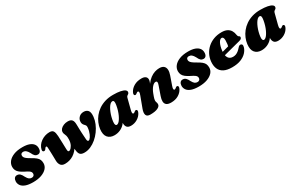

<svg xmlns="http://www.w3.org/2000/svg" viewBox="141 -1573 4098 2678"><g transform="rotate(-30 2190.0 -234.0)"><path d="M230.5 -49Q251.5 -49 263.2 -60.5Q275 -72 275 -91Q275 -105.5 268.2 -117.2Q261.5 -129 242.8 -141.8Q224 -154.5 186.5 -172.5Q144 -194 117.8 -214.5Q91.5 -235 79.5 -259.8Q67.5 -284.5 67.5 -316Q68 -361.5 98 -399.8Q128 -438 185.8 -461.2Q243.5 -484.5 327.5 -484.5Q393.5 -484.5 435.8 -468.8Q478 -453 499 -425.5Q520 -398 520 -362Q520.5 -325 505.8 -305.8Q491 -286.5 465 -286.5Q440 -286.5 422 -302Q404 -317.5 385.5 -358.5Q368 -391 348.5 -407Q329 -423 303.5 -423Q285 -423 274.2 -413.5Q263.5 -404 263.5 -384.5Q263.5 -371.5 270.5 -358.2Q277.5 -345 297 -329.5Q316.5 -314 353.5 -293Q401 -267 427.2 -245Q453.5 -223 463.2 -199.2Q473 -175.5 473 -144.5Q473 -97.5 441 -61.8Q409 -26 351.8 -5.5Q294.5 15 217 15Q142.5 15 96.8 -2.2Q51 -19.5 30.2 -48.8Q9.5 -78 9.5 -113Q10.5 -146 25.2 -165.2Q40 -184.5 66 -184.5Q96.5 -184.5 116 -165.5Q135.5 -146.5 152.5 -109.5Q171 -75 189.2 -62Q207.5 -49 230.5 -49Z M639.5 -83.5Q639 -99 638.8 -117.5Q638.5 -136 638 -156.8Q637.5 -177.5 636.8 -200Q636 -222.5 635.2 -247Q634.5 -271.5 633 -297Q632 -315.5 628.2 -320.8Q624.5 -326 619 -326Q614 -326 609.2 -322.5Q604.5 -319 598.5 -310Q589.5 -295 582 -289.8Q574.5 -284.5 565.5 -284.5Q553 -285 546.2 -294Q539.5 -303 544 -322.5Q551 -354 570.5 -382Q590 -410 619 -431.2Q648 -452.5 684 -464.8Q720 -477 759 -477Q803.5 -477 819.5 -451Q835.5 -425 838.5 -369.5Q839.5 -337.5 840.8 -309.5Q842 -281.5 842.8 -257.8Q843.5 -234 844 -214.2Q844.5 -194.5 845 -178.5Q845.5 -162.5 846 -150.5Q847 -127.5 851.8 -119.5Q856.5 -111.5 866 -111.5Q873 -111.5 883.2 -117.5Q893.5 -123.5 904 -135.5Q914.5 -147.5 923.8 -164.8Q933 -182 938.8 -204.5Q944.5 -227 945 -254Q945.5 -275 944.5 -288.8Q943.5 -302.5 940.5 -313.8Q937.5 -325 931.5 -338Q924.5 -353.5 921.5 -364.5Q918.5 -375.5 919.5 -391Q921.5 -415 940 -435Q958.5 -455 988.8 -467.2Q1019 -479.5 1054.5 -479.5Q1102 -479.5 1121.2 -456.2Q1140.5 -433 1141.5 -384Q1142 -367.5 1142.5 -347.2Q1143 -327 1143.5 -303.8Q1144 -280.5 1145.2 -254.2Q1146.5 -228 1148.5 -198.8Q1150.5 -169.5 1152.5 -137.5Q1154 -118 1159.2 -109.5Q1164.5 -101 1175.5 -101Q1182.5 -101 1191.8 -109Q1201 -117 1211 -131.8Q1221 -146.5 1230 -167Q1239 -187.5 1245.8 -212.5Q1252.5 -237.5 1255 -265.5Q1257 -286.5 1252 -297.5Q1247 -308.5 1234 -321Q1219 -335 1211.8 -353.2Q1204.5 -371.5 1208.5 -398.5Q1214 -434 1242 -459.2Q1270 -484.5 1314 -484.5Q1361 -484.5 1384 -454.8Q1407 -425 1400 -355.5Q1394.5 -303 1372.5 -250.2Q1350.5 -197.5 1315.8 -149.8Q1281 -102 1237.2 -65Q1193.5 -28 1144.2 -6.5Q1095 15 1044 15Q999.5 15 979.5 -2Q959.5 -19 952.5 -57.5Q950.5 -73 948.2 -89Q946 -105 944.5 -119.8Q943 -134.5 942.5 -145.5L971.5 -145Q951 -103 924.2 -72.8Q897.5 -42.5 866.2 -23Q835 -3.5 800.5 5.8Q766 15 730 15Q682 15 661.2 -14Q640.5 -43 639.5 -83.5Z M1898.5 -178.5Q1889.5 -143.5 1893 -130Q1896.5 -116.5 1906.5 -116.5Q1912 -116.5 1917.8 -119.2Q1923.5 -122 1932 -129Q1944 -139 1951.5 -140.8Q1959 -142.5 1966.5 -138.5Q1976 -133.5 1976.5 -120.2Q1977 -107 1966.5 -86.5Q1943 -41 1895.5 -13Q1848 15 1794 15Q1748.5 15 1729.2 -7.8Q1710 -30.5 1710 -69Q1710 -81.5 1711 -95Q1712 -108.5 1713.8 -122.5Q1715.5 -136.5 1718 -149.8Q1720.5 -163 1723.5 -175.5L1737 -136.5Q1724.5 -91 1693.2 -56.8Q1662 -22.5 1619 -3.8Q1576 15 1527.5 15Q1457.5 15 1420.5 -28.8Q1383.5 -72.5 1394 -160Q1400 -207.5 1419.5 -254.2Q1439 -301 1472 -342.5Q1505 -384 1551.2 -416Q1597.5 -448 1656.8 -466.2Q1716 -484.5 1787.5 -484.5Q1858.5 -484.5 1904.5 -475Q1950.5 -465.5 1972 -449.5Q1993.5 -433.5 1990.5 -413.5Q1988 -396 1978 -389Q1968 -382 1957.8 -374.8Q1947.5 -367.5 1942.5 -349.5ZM1603.5 -162Q1599 -124 1606.2 -109.5Q1613.5 -95 1625.5 -95Q1639 -95 1653.8 -106.5Q1668.5 -118 1683.2 -139.8Q1698 -161.5 1712 -191.2Q1726 -221 1737.5 -258Q1749 -295 1756 -337Q1763 -376 1757.8 -394Q1752.5 -412 1735.5 -412Q1718 -412 1700.8 -396.8Q1683.5 -381.5 1667.8 -355.5Q1652 -329.5 1638.8 -297Q1625.5 -264.5 1616.5 -229.5Q1607.5 -194.5 1603.5 -162Z M2050 -328.5Q2040.5 -333.5 2039.8 -346.8Q2039 -360 2050 -380.5Q2074.5 -427 2125 -455.8Q2175.5 -484.5 2244 -484.5Q2285.5 -484.5 2307.8 -468Q2330 -451.5 2330 -420.5Q2330 -402 2321.2 -379.5Q2312.5 -357 2301.2 -333Q2290 -309 2280.2 -285Q2270.5 -261 2269 -240L2252.5 -244.5Q2279 -312.5 2312.5 -358.8Q2346 -405 2383.5 -432.8Q2421 -460.5 2458.8 -472.5Q2496.5 -484.5 2531 -484.5Q2579 -484.5 2602.8 -463.2Q2626.5 -442 2629 -405.2Q2631.5 -368.5 2614.5 -320.5L2565 -179Q2553 -145 2556.5 -131.5Q2560 -118 2570 -118Q2575.5 -118 2581.2 -121Q2587 -124 2595.5 -131Q2607.5 -141 2615 -142.8Q2622.5 -144.5 2630 -140.5Q2639.5 -135.5 2640.2 -122.2Q2641 -109 2630 -88.5Q2606 -42 2556.5 -13.5Q2507 15 2439.5 15Q2389 15 2365.5 -4.2Q2342 -23.5 2340.8 -58Q2339.5 -92.5 2355.5 -137.5L2404.5 -278Q2417.5 -311.5 2414.5 -328Q2411.5 -344.5 2391.5 -344.5Q2378.5 -344.5 2364.2 -335.8Q2350 -327 2336 -311.2Q2322 -295.5 2309 -273Q2296 -250.5 2285.5 -223Q2276.5 -199.5 2269.8 -180.2Q2263 -161 2259.5 -146.8Q2256 -132.5 2256 -121.5Q2256 -105 2261.8 -91.2Q2267.5 -77.5 2267.5 -59.5Q2267.5 -26 2224.8 -5.5Q2182 15 2104.5 15Q2050.5 15 2038.5 -19Q2026.5 -53 2048.5 -111.5L2115 -290.5Q2128 -324.5 2124 -337.8Q2120 -351 2110 -351Q2104.5 -351 2098.8 -348.2Q2093 -345.5 2084 -338Q2072.5 -328.5 2065 -326.8Q2057.5 -325 2050 -328.5Z M2899.5 -49Q2920.5 -49 2932.2 -60.5Q2944 -72 2944 -91Q2944 -105.5 2937.2 -117.2Q2930.5 -129 2911.8 -141.8Q2893 -154.5 2855.5 -172.5Q2813 -194 2786.8 -214.5Q2760.5 -235 2748.5 -259.8Q2736.5 -284.5 2736.5 -316Q2737 -361.5 2767 -399.8Q2797 -438 2854.8 -461.2Q2912.5 -484.5 2996.5 -484.5Q3062.5 -484.5 3104.8 -468.8Q3147 -453 3168 -425.5Q3189 -398 3189 -362Q3189.5 -325 3174.8 -305.8Q3160 -286.5 3134 -286.5Q3109 -286.5 3091 -302Q3073 -317.5 3054.5 -358.5Q3037 -391 3017.5 -407Q2998 -423 2972.5 -423Q2954 -423 2943.2 -413.5Q2932.5 -404 2932.5 -384.5Q2932.5 -371.5 2939.5 -358.2Q2946.5 -345 2966 -329.5Q2985.5 -314 3022.5 -293Q3070 -267 3096.2 -245Q3122.5 -223 3132.2 -199.2Q3142 -175.5 3142 -144.5Q3142 -97.5 3110 -61.8Q3078 -26 3020.8 -5.5Q2963.5 15 2886 15Q2811.5 15 2765.8 -2.2Q2720 -19.5 2699.2 -48.8Q2678.5 -78 2678.5 -113Q2679.5 -146 2694.2 -165.2Q2709 -184.5 2735 -184.5Q2765.5 -184.5 2785 -165.5Q2804.5 -146.5 2821.5 -109.5Q2840 -75 2858.2 -62Q2876.5 -49 2899.5 -49Z M3306 -210.5Q3306 -210.5 3322.5 -215Q3339 -219.5 3365.8 -226.5Q3392.5 -233.5 3423.2 -241.8Q3454 -250 3483.5 -257.8Q3513 -265.5 3534 -271.5L3514 -249.5Q3520 -269.5 3523.8 -297.5Q3527.5 -325.5 3528 -359.5Q3528 -386 3520.2 -400.5Q3512.5 -415 3497 -415Q3483.5 -415 3470.2 -403.8Q3457 -392.5 3445.8 -371Q3434.5 -349.5 3426.2 -319Q3418 -288.5 3414 -250Q3407.5 -179.5 3431 -142.8Q3454.5 -106 3506.5 -106Q3532 -106 3553.5 -114.5Q3575 -123 3594 -138Q3613 -153 3629.5 -172Q3645 -190.5 3655.2 -196.8Q3665.5 -203 3678 -202.5Q3692 -202 3700.5 -189.5Q3709 -177 3702 -149.5Q3690.5 -106.5 3656 -69Q3621.5 -31.5 3563.8 -8.2Q3506 15 3422.5 15Q3340.5 15 3290.2 -11.5Q3240 -38 3219.8 -86.5Q3199.5 -135 3205.5 -201Q3211.5 -261.5 3237.8 -313Q3264 -364.5 3307.2 -403Q3350.5 -441.5 3407.8 -463Q3465 -484.5 3533 -484.5Q3588 -484.5 3622.8 -466.5Q3657.5 -448.5 3675.8 -417.8Q3694 -387 3699 -347.5Q3701 -336 3705 -327Q3709 -318 3716 -315Q3723.5 -312 3727.8 -307Q3732 -302 3732 -293.5Q3732 -281 3722.5 -270.2Q3713 -259.5 3687 -253Q3663 -247 3626.5 -237.5Q3590 -228 3547.5 -217Q3505 -206 3463.2 -195Q3421.5 -184 3387 -175Q3352.5 -166 3331.8 -160.5Q3311 -155 3311 -155Z M4269 -178.5Q4260 -143.5 4263.5 -130Q4267 -116.5 4277 -116.5Q4282.5 -116.5 4288.2 -119.2Q4294 -122 4302.5 -129Q4314.5 -139 4322 -140.8Q4329.5 -142.5 4337 -138.5Q4346.5 -133.5 4347 -120.2Q4347.5 -107 4337 -86.5Q4313.5 -41 4266 -13Q4218.5 15 4164.5 15Q4119 15 4099.8 -7.8Q4080.5 -30.5 4080.5 -69Q4080.5 -81.5 4081.5 -95Q4082.5 -108.5 4084.2 -122.5Q4086 -136.5 4088.5 -149.8Q4091 -163 4094 -175.5L4107.5 -136.5Q4095 -91 4063.8 -56.8Q4032.5 -22.5 3989.5 -3.8Q3946.5 15 3898 15Q3828 15 3791 -28.8Q3754 -72.5 3764.5 -160Q3770.5 -207.5 3790 -254.2Q3809.5 -301 3842.5 -342.5Q3875.5 -384 3921.8 -416Q3968 -448 4027.2 -466.2Q4086.5 -484.5 4158 -484.5Q4229 -484.5 4275 -475Q4321 -465.5 4342.5 -449.5Q4364 -433.5 4361 -413.5Q4358.5 -396 4348.5 -389Q4338.5 -382 4328.2 -374.8Q4318 -367.5 4313 -349.5ZM3974 -162Q3969.5 -124 3976.8 -109.5Q3984 -95 3996 -95Q4009.5 -95 4024.2 -106.5Q4039 -118 4053.8 -139.8Q4068.5 -161.5 4082.5 -191.2Q4096.5 -221 4108 -258Q4119.5 -295 4126.5 -337Q4133.5 -376 4128.2 -394Q4123 -412 4106 -412Q4088.5 -412 4071.2 -396.8Q4054 -381.5 4038.2 -355.5Q4022.5 -329.5 4009.2 -297Q3996 -264.5 3987 -229.5Q3978 -194.5 3974 -162Z"/></g></svg>

Font: Fraunces Black
Style: Italic
Weight: 900
Italic angle: -16°
Version: Version 1.000;[b76b70a41]